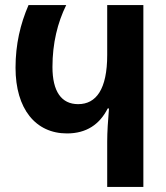

<svg xmlns="http://www.w3.org/2000/svg" viewBox="-20 -734 653 754"><path d="M401 0H543V-714H401V-518C401 -384 358 -325 287 -325C221 -325 186 -375 186 -471C186 -564 206 -645 240 -714H92C60 -640 41 -560 41 -468C41 -306 120 -210 243 -210C319 -210 371 -245 403 -308H408C404 -260 401 -216 401 -178Z"/></svg>

Font: Noto Sans Georgian Condensed Bold
Style: Regular
Weight: 700
Width: 3
Designer: Monotype Design Team, Akaki Razmadze
Foundry: Google LLC
Version: Version 2.005